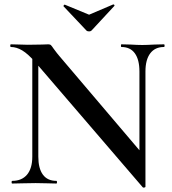

<svg xmlns="http://www.w3.org/2000/svg" viewBox="-20 -824 772 862"><path d="M125 -602 152 -600V-121Q152 -68 172.5 -40Q193 -12 233 -12Q236 -12 236 -6Q236 0 233 0Q207 0 193 -1L140 -2L81 -1Q65 0 35 0Q32 0 32 -6Q32 -12 35 -12Q78 -12 101.5 -40Q125 -68 125 -121ZM621 17 140 -543Q106 -582 80 -597.5Q54 -613 29 -613Q26 -613 26 -619Q26 -625 29 -625L69 -624Q81 -623 105 -623L169 -624Q181 -625 197 -625Q205 -625 209 -621Q213 -617 221 -605Q238 -582 246 -573L625 -127L633 14Q633 17 628 18Q623 19 621 17ZM633 14 606 -16V-503Q606 -556 585.5 -584.5Q565 -613 525 -613Q523 -613 523 -619Q523 -625 525 -625L566 -624Q598 -622 619 -622Q638 -622 674 -624L716 -625Q719 -625 719 -619Q719 -613 716 -613Q676 -613 654.5 -584.5Q633 -556 633 -503ZM265 -797Q265 -799 267.5 -801.5Q270 -804 271 -803L380 -758L488 -804H489Q492 -804 493.5 -801.5Q495 -799 493 -797L391 -687Q387 -683 380 -683Q372 -683 368 -687L265 -796Z"/></svg>

Font: Cormorant SC SemiBold
Style: Regular
Weight: 600
Designer: Christian Thalmann (Catharsis Fonts)
Foundry: Catharsis Fonts
Version: Version 4.000